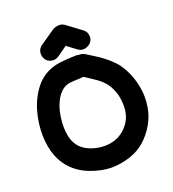

<svg xmlns="http://www.w3.org/2000/svg" viewBox="-164 -1050 1066 1185"><g transform="rotate(-20 369.0 -457.0)"><path d="M263 -5Q333 16 397 10Q461 4 515 -19Q569 -42 610 -86Q651 -129 675.5 -181.5Q700 -234 705 -299Q710 -363 692 -429Q681 -473 659 -515Q637 -557 613 -582Q583 -613 557.5 -632.5Q532 -652 497 -674L452 -702Q433 -713 412 -712Q398 -716 384 -714Q371 -714 346 -712.5Q321 -711 294 -708Q267 -705 251 -700Q172 -679 122 -615Q73 -552 51 -470Q31 -397 32 -319Q34 -240 58 -180Q112 -48 263 -5ZM301 -139Q216 -163 188 -232Q173 -268 172 -322Q171 -376 185 -433Q200 -488 227 -522.5Q254 -557 287 -566Q305 -571 335 -571.5Q365 -572 392 -575Q438 -546 470 -523Q502 -500 523 -470.5Q544 -441 558 -393Q569 -342 564.5 -297Q560 -252 537 -217Q513 -181 479 -159Q445 -136 398 -130.5Q351 -125 301 -139ZM243 -736Q268 -731 290 -746L355 -792L418 -745Q440 -730 464.5 -736Q489 -742 504 -761Q519 -780 514 -806Q510 -832 488 -846L394 -916Q373 -930 348 -925Q346 -924 343 -924Q340 -924 338 -923Q327 -920 317 -914L221 -848Q198 -832 194.5 -807.5Q191 -783 203.5 -762Q216 -741 243 -736Z"/></g></svg>

Font: Balsamiq Sans
Style: Bold
Weight: 700
Designer: Michael Angeles
Foundry: Balsamiq SRL
Version: Version 1.020; ttfautohint (v1.8.4.7-5d5b);gftools[0.9.26]